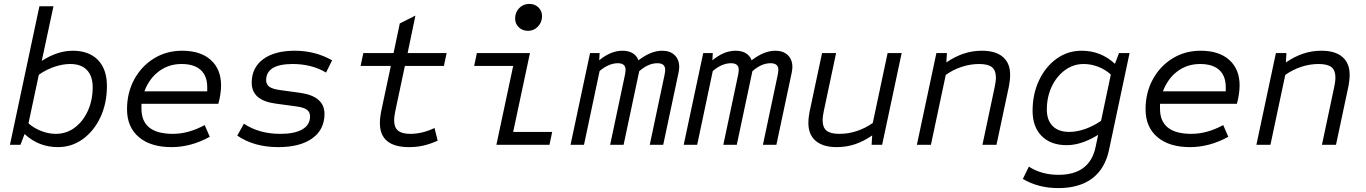

<svg xmlns="http://www.w3.org/2000/svg" viewBox="-20 -742 7000 984"><path d="M277 12Q178 12 106 -55L85 0H31L182 -710H254L194 -430Q275 -482 353 -482Q436 -482 482 -434.5Q528 -387 528 -301Q528 -213 495 -142Q462 -71 405 -29.5Q348 12 277 12ZM266 -56Q320 -56 362.5 -87.5Q405 -119 430 -173.5Q455 -228 455 -295Q455 -352 425.5 -383Q396 -414 340 -414Q301 -414 258.5 -399.5Q216 -385 179 -359L126 -110Q154 -85 191.5 -70.5Q229 -56 266 -56Z M859 12Q752 12 691.5 -39.5Q631 -91 631 -182Q631 -267 668 -335Q705 -403 769 -442.5Q833 -482 913 -482Q1008 -482 1060.5 -434.5Q1113 -387 1113 -304Q1113 -282 1109 -256.5Q1105 -231 1099 -210H705V-185Q705 -56 866 -56Q946 -56 1029 -101L1055 -41Q959 12 859 12ZM720 -274H1042V-295Q1042 -353 1008.5 -383.5Q975 -414 910 -414Q845 -414 795 -377Q745 -340 720 -274Z M1406 12Q1282 12 1196 -47L1230 -108Q1308 -56 1417 -56Q1490 -56 1529.5 -79Q1569 -102 1569 -145Q1569 -168 1552.5 -180Q1536 -192 1496 -197L1393 -211Q1270 -227 1270 -318Q1270 -395 1328.5 -438.5Q1387 -482 1491 -482Q1595 -482 1682 -433L1651 -370Q1615 -392 1571.5 -403Q1528 -414 1481 -414Q1344 -414 1344 -331Q1344 -309 1361 -297Q1378 -285 1418 -280L1520 -266Q1643 -248 1643 -158Q1643 -78 1580.5 -33Q1518 12 1406 12Z M2077 12Q1927 12 1927 -111Q1927 -128 1929 -143.5Q1931 -159 1933 -169L1983 -404H1828L1842 -470H1997L2029 -622L2109 -662L2069 -470H2269L2255 -404H2055L2006 -173Q2004 -163 2002 -150.5Q2000 -138 2000 -125Q2000 -89 2020 -72.5Q2040 -56 2083 -56Q2144 -56 2207 -86L2223 -21Q2188 -5 2152.5 3.5Q2117 12 2077 12Z M2524 0 2610 -404H2410L2424 -470H2696L2610 -66H2810L2796 0ZM2686 -584Q2658 -584 2639 -602Q2620 -620 2620 -647Q2620 -679 2641 -700.5Q2662 -722 2692 -722Q2721 -722 2739.5 -704Q2758 -686 2758 -659Q2758 -628 2737 -606Q2716 -584 2686 -584Z M2904 0 3004 -470H3053L3051 -433Q3110 -482 3170 -482Q3202 -482 3223 -469Q3244 -456 3252 -433Q3316 -482 3373 -482Q3414 -482 3437.5 -459.5Q3461 -437 3461 -398Q3461 -387 3457 -367L3379 0H3310L3386 -359Q3389 -374 3389 -385Q3389 -418 3349 -418Q3302 -418 3256 -377L3176 0H3107L3183 -359Q3186 -374 3186 -385Q3186 -418 3146 -418Q3124 -418 3100 -408Q3076 -398 3053 -378L2973 0Z M3484 0 3584 -470H3633L3631 -433Q3690 -482 3750 -482Q3782 -482 3803 -469Q3824 -456 3832 -433Q3896 -482 3953 -482Q3994 -482 4017.5 -459.5Q4041 -437 4041 -398Q4041 -387 4037 -367L3959 0H3890L3966 -359Q3969 -374 3969 -385Q3969 -418 3929 -418Q3882 -418 3836 -377L3756 0H3687L3763 -359Q3766 -374 3766 -385Q3766 -418 3726 -418Q3704 -418 3680 -408Q3656 -398 3633 -378L3553 0Z M4268 12Q4198 12 4160.5 -20Q4123 -52 4123 -111Q4123 -128 4125 -143.5Q4127 -159 4129 -169L4193 -470H4265L4202 -173Q4200 -163 4198 -150.5Q4196 -138 4196 -125Q4196 -89 4216 -72.5Q4236 -56 4282 -56Q4329 -56 4373 -71Q4417 -86 4453 -112L4529 -470H4601L4501 0H4447L4450 -48Q4407 -18 4362.5 -3Q4318 12 4268 12Z M4679 0 4779 -470H4833L4830 -422Q4874 -452 4918.5 -467Q4963 -482 5012 -482Q5083 -482 5120 -450Q5157 -418 5157 -359Q5157 -343 5155 -327.5Q5153 -312 5151 -301L5087 0H5015L5078 -297Q5080 -308 5082 -320Q5084 -332 5084 -345Q5084 -381 5064 -397.5Q5044 -414 4998 -414Q4952 -414 4907.5 -399Q4863 -384 4827 -358L4751 0Z M5404 222Q5301 222 5222 175L5253 112Q5318 154 5405 154Q5565 154 5595 11L5608 -51Q5568 -26 5527 -12Q5486 2 5447 2Q5365 2 5318.5 -45Q5272 -92 5272 -174Q5272 -260 5305 -330Q5338 -400 5395 -441Q5452 -482 5523 -482Q5622 -482 5694 -415L5715 -470H5769L5664 25Q5644 122 5578 172Q5512 222 5404 222ZM5460 -66Q5500 -66 5543 -81.5Q5586 -97 5623 -123L5673 -360Q5646 -385 5609 -399.5Q5572 -414 5534 -414Q5481 -414 5438 -382.5Q5395 -351 5370 -298Q5345 -245 5345 -180Q5345 -127 5374.5 -96.5Q5404 -66 5460 -66Z M6079 12Q5972 12 5911.5 -39.5Q5851 -91 5851 -182Q5851 -267 5888 -335Q5925 -403 5989 -442.5Q6053 -482 6133 -482Q6228 -482 6280.5 -434.5Q6333 -387 6333 -304Q6333 -282 6329 -256.5Q6325 -231 6319 -210H5925V-185Q5925 -56 6086 -56Q6166 -56 6249 -101L6275 -41Q6179 12 6079 12ZM5940 -274H6262V-295Q6262 -353 6228.5 -383.5Q6195 -414 6130 -414Q6065 -414 6015 -377Q5965 -340 5940 -274Z M6419 0 6519 -470H6573L6570 -422Q6614 -452 6658.5 -467Q6703 -482 6752 -482Q6823 -482 6860 -450Q6897 -418 6897 -359Q6897 -343 6895 -327.5Q6893 -312 6891 -301L6827 0H6755L6818 -297Q6820 -308 6822 -320Q6824 -332 6824 -345Q6824 -381 6804 -397.5Q6784 -414 6738 -414Q6692 -414 6647.5 -399Q6603 -384 6567 -358L6491 0Z"/></svg>

Font: Sometype Mono
Style: Italic
Weight: 400
Italic angle: -12°
Monospace: yes
Designer: Ryoichi Tsunekawa
Foundry: Dharma Type
Version: Version 1.000; ttfautohint (v1.8.3)